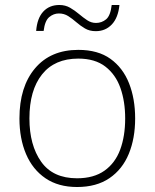

<svg xmlns="http://www.w3.org/2000/svg" viewBox="-20 -740 621 770"><path d="M522 -265Q522 -185 496.5 -123Q471 -61 419 -25.5Q367 10 289 10Q214 10 162.5 -25Q111 -60 84.5 -122Q58 -184 58 -265Q58 -392 120.5 -466Q183 -540 294 -540Q373 -540 423 -504Q473 -468 497.5 -406Q522 -344 522 -265ZM98 -265Q98 -158 145 -91.5Q192 -25 289 -25Q356 -25 399 -55.5Q442 -86 462 -140Q482 -194 482 -265Q482 -333 463 -387Q444 -441 402.5 -473Q361 -505 294 -505Q199 -505 148.5 -441.5Q98 -378 98 -265ZM125 -616Q129 -667 153.5 -693.5Q178 -720 218 -720Q242 -720 261 -709Q280 -698 296.5 -684Q313 -670 329.5 -659Q346 -648 365 -648Q388 -648 405.5 -662.5Q423 -677 428 -720H459Q454 -669 428.5 -642Q403 -615 364 -615Q339 -615 320.5 -626Q302 -637 286 -651Q270 -665 253.5 -675.5Q237 -686 216 -686Q195 -686 177.5 -671.5Q160 -657 155 -616Z"/></svg>

Font: Noto Sans Arabic UI XLt
Style: Regular
Weight: 200
Designer: Monotype Design Team, Nadine Chahine and Nizar Qandah
Foundry: Monotype Imaging Inc.
Version: Version 2.010; ttfautohint (v1.8.4.7-5d5b)